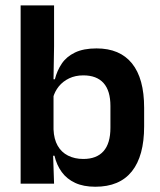

<svg xmlns="http://www.w3.org/2000/svg" viewBox="-20 -681 594 712"><path d="M333.5 11.5Q289.5 11.5 258.8 -2.8Q228 -17 209 -43Q190 -69 182 -103.5H146L178.5 -201Q180 -165 193.8 -140.8Q207.5 -116.5 232.2 -104Q257 -91.5 289 -91.5Q338.5 -91.5 364 -120.5Q389.5 -149.5 389.5 -207V-288Q389.5 -344.5 364 -373Q338.5 -401.5 289 -401.5Q259.5 -401.5 236.5 -390.5Q213.5 -379.5 198.2 -360.8Q183 -342 176.5 -318L148.5 -387H183.5Q191.5 -419 209 -445Q226.5 -471 258 -486.2Q289.5 -501.5 338 -501.5Q424.5 -501.5 469.5 -445.8Q514.5 -390 514.5 -281.5V-212.5Q514.5 -102.5 469 -45.5Q423.5 11.5 333.5 11.5ZM56.5 0V-661H180.5V-509.5L178 -361L178.5 -345.5V-149.5L176.5 -119L180.5 0Z"/></svg>

Font: Anek Bangla
Style: Semi-bold
Weight: 600
Designer: Sulekha Rajkumar (Bangla), Yesha Goshar (Latin)
Foundry: Ek Type
Version: Version 1.002;March 21, 2022;FontCreator 13.0.0.2683 64-bit